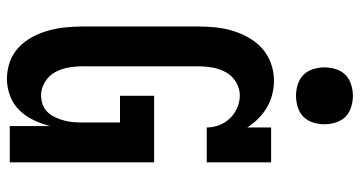

<svg xmlns="http://www.w3.org/2000/svg" viewBox="-256 -748 1013 540"><g transform="rotate(90 250.0 -478.5)"><path d="M203 8Q178 8 155 0Q132 -8 114 -25Q96 -42 84.5 -63.5Q73 -85 66.5 -108.5Q60 -132 57.5 -156.5Q55 -181 55 -205V-530Q55 -554 57.5 -578.5Q60 -603 67 -626.5Q74 -650 86.5 -672Q99 -694 117 -710Q135 -726 158.5 -734.5Q182 -743 207 -743Q227 -743 246.5 -738Q266 -733 283 -723Q300 -713 314 -699Q328 -685 339 -668V-735H437V-554H339Q339 -572 332.5 -589Q326 -606 313.5 -619Q301 -632 284 -639.5Q267 -647 249 -647Q229 -647 211 -636Q193 -625 183.5 -607.5Q174 -590 170.5 -570Q167 -550 167 -530V-205Q167 -185 170.5 -165Q174 -145 183.5 -127.5Q193 -110 211 -99Q229 -88 249 -88Q262 -88 274.5 -92.5Q287 -97 296 -106.5Q305 -116 310.5 -128Q316 -140 319.5 -153Q323 -166 324 -179Q325 -192 325 -205V-310H250V-406H437V0H335V-113Q329 -90 318.5 -67.5Q308 -45 291 -27.5Q274 -10 250.5 -1Q227 8 203 8ZM250 -805Q234 -805 218 -810Q202 -815 191 -826Q180 -837 175 -853Q170 -869 170 -885Q170 -901 175 -917Q180 -933 191 -944Q202 -955 218 -960Q234 -965 250 -965Q266 -965 282 -960Q298 -955 309 -944Q320 -933 325 -917Q330 -901 330 -885Q330 -869 325 -853Q320 -837 309 -826Q298 -815 282 -810Q266 -805 250 -805Z"/></g></svg>

Font: Iosevka Curly Slab
Style: Bold
Weight: 700
Monospace: yes
Designer: Belleve Invis
Foundry: Belleve Invis
Version: Version 22.1.2; ttfautohint (v1.8.4)